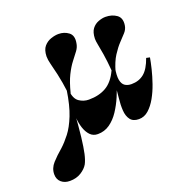

<svg xmlns="http://www.w3.org/2000/svg" viewBox="-127 -655 966 969"><g transform="rotate(-20 356.0 -170.5)"><path d="M286 -529Q317 -529 340 -511.5Q363 -494 356 -455Q353 -434 340 -416.5Q327 -399 309 -376Q291 -353 273.5 -318Q256 -283 242 -227H231Q222 -297 212.5 -338Q203 -379 197 -402Q191 -425 191 -443Q192 -478 207.5 -496Q223 -514 245 -521.5Q267 -529 286 -529ZM24 130Q24 97 47.5 71Q71 45 104 17Q127 -4 151.5 -35.5Q176 -67 196.5 -118.5Q217 -170 229 -250L240 -236Q237 -214 234.5 -192.5Q232 -171 229 -149Q223 -57 216.5 -1.5Q210 54 203 85Q196 116 186 135Q174 156 148.5 172Q123 188 88 188Q60 188 42 172.5Q24 157 24 130ZM253 -298 239 -240Q243 -197 266.5 -181Q290 -165 318 -165Q373 -165 411.5 -187.5Q450 -210 475 -264L494 -260Q489 -236 479 -201Q469 -166 453 -128.5Q437 -91 415.5 -58.5Q394 -26 365.5 -6Q337 14 301 14Q276 14 260 -3Q244 -20 235.5 -46.5Q227 -73 225 -102Q223 -131 224 -155L234 -298ZM538 -529Q573 -529 597.5 -511.5Q622 -494 616 -455Q613 -435 598.5 -419Q584 -403 565 -383Q546 -363 526 -332Q506 -301 492 -251L476 -259Q471 -319 465 -355Q459 -391 455 -411Q451 -431 451 -443Q452 -478 466 -496Q480 -514 500.5 -521.5Q521 -529 538 -529ZM479 -300 497 -274Q489 -231 493.5 -207.5Q498 -184 512 -174.5Q526 -165 547 -165Q587 -165 614.5 -187.5Q642 -210 661 -264L680 -260Q676 -236 667.5 -201Q659 -166 646 -128.5Q633 -91 615 -59Q597 -27 574 -6.5Q551 14 522 14Q491 14 476.5 -5Q462 -24 460 -55Q458 -86 462 -120Z"/></g></svg>

Font: Playfair Display ExtraBold
Style: Regular
Weight: 800
Designer: Claus Eggers Sørensen
Foundry: Claus Eggers Sørensen
Version: Version 1.203